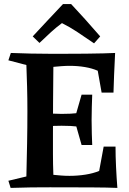

<svg xmlns="http://www.w3.org/2000/svg" viewBox="-20 -919 629 939"><path d="M401 -371V-295Q377 -298 360 -300Q343 -302 325 -303Q307 -304 281 -304Q257 -304 230.5 -303Q204 -302 171 -298V-368Q206 -365 231.5 -363.5Q257 -362 281 -362Q307 -362 325 -363Q343 -364 360.5 -366Q378 -368 401 -371ZM431 -456Q430 -426 429 -395.5Q428 -365 428 -332Q428 -299 429 -265Q430 -231 431 -210H379L350 -312V-355L379 -456ZM554 0Q510 -2 426.5 -2.5Q343 -3 225 -3Q177 -3 132 -2.5Q87 -2 32 0L21 -35L109 -56Q111 -137 112.5 -217Q114 -297 114 -376Q114 -439 112.5 -494Q111 -549 109 -601L21 -624L33 -660Q83 -658 130.5 -657Q178 -656 220 -656Q256 -656 304 -656Q352 -656 399.5 -656.5Q447 -657 486 -658Q525 -659 543 -660Q540 -602 538 -553Q536 -504 535 -466H477L458 -573Q431 -585 395.5 -591Q360 -597 321 -597Q302 -597 281.5 -595.5Q261 -594 241 -592Q240 -499 239.5 -418Q239 -337 239 -263Q239 -217 239 -166.5Q239 -116 241 -64Q260 -62 280 -60.5Q300 -59 320 -59Q360 -59 398 -65Q436 -71 465 -83L487 -202H545Q545 -156 547.5 -103.5Q550 -51 554 0ZM328 -899Q362 -863 396 -825Q430 -787 470 -741L440 -707Q395 -738 358 -762.5Q321 -787 283 -806Q256 -786 230 -762.5Q204 -739 173 -709L140 -741Q176 -780 215 -821.5Q254 -863 288 -899Z"/></svg>

Font: Ruwudu SemiBold
Style: Regular
Weight: 600
Designer: Becca Hirsbrunner Spalinger
Foundry: SIL International
Version: Version 3.000